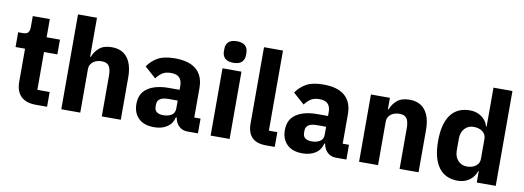

<svg xmlns="http://www.w3.org/2000/svg" viewBox="-60 -1106 4029 1475"><g transform="rotate(10 1955.0 -368.5)"><path d="M253 0Q176 0 136.5 -39Q97 -78 97 -153V-410H23V-525H60Q90 -525 101 -539.5Q112 -554 112 -581V-667H245V-525H349V-410H245V-115H341V0Z M452 -740H600V-436H606Q620 -477 655 -507Q690 -537 752 -537Q833 -537 874.5 -483Q916 -429 916 -329V0H768V-317Q768 -368 752 -392.5Q736 -417 695 -417Q677 -417 660 -412.5Q643 -408 629.5 -398Q616 -388 608 -373.5Q600 -359 600 -340V0H452Z M1436 0Q1396 0 1369.5 -25Q1343 -50 1336 -92H1330Q1318 -41 1277 -14.5Q1236 12 1176 12Q1097 12 1055 -30Q1013 -72 1013 -141Q1013 -224 1073.5 -264.5Q1134 -305 1238 -305H1321V-338Q1321 -376 1301 -398.5Q1281 -421 1234 -421Q1190 -421 1164 -402Q1138 -383 1121 -359L1033 -437Q1065 -484 1113.5 -510.5Q1162 -537 1245 -537Q1357 -537 1413 -488Q1469 -439 1469 -345V-115H1518V0ZM1231 -91Q1268 -91 1294.5 -107Q1321 -123 1321 -159V-221H1249Q1162 -221 1162 -162V-147Q1162 -118 1180 -104.5Q1198 -91 1231 -91Z M1691 -581Q1646 -581 1625.5 -601.5Q1605 -622 1605 -654V-676Q1605 -708 1625.5 -728.5Q1646 -749 1691 -749Q1736 -749 1756.5 -728.5Q1777 -708 1777 -676V-654Q1777 -622 1756.5 -601.5Q1736 -581 1691 -581ZM1617 -525H1765V0H1617Z M2050 0Q1974 0 1938.5 -37Q1903 -74 1903 -144V-740H2051V-115H2117V0Z M2594 0Q2554 0 2527.5 -25Q2501 -50 2494 -92H2488Q2476 -41 2435 -14.5Q2394 12 2334 12Q2255 12 2213 -30Q2171 -72 2171 -141Q2171 -224 2231.5 -264.5Q2292 -305 2396 -305H2479V-338Q2479 -376 2459 -398.5Q2439 -421 2392 -421Q2348 -421 2322 -402Q2296 -383 2279 -359L2191 -437Q2223 -484 2271.5 -510.5Q2320 -537 2403 -537Q2515 -537 2571 -488Q2627 -439 2627 -345V-115H2676V0ZM2389 -91Q2426 -91 2452.5 -107Q2479 -123 2479 -159V-221H2407Q2320 -221 2320 -162V-147Q2320 -118 2338 -104.5Q2356 -91 2389 -91Z M2775 0V-525H2923V-436H2929Q2943 -477 2978 -507Q3013 -537 3075 -537Q3156 -537 3197.5 -483Q3239 -429 3239 -329V0H3091V-317Q3091 -368 3075 -392.5Q3059 -417 3018 -417Q3000 -417 2983 -412.5Q2966 -408 2952.5 -398Q2939 -388 2931 -373.5Q2923 -359 2923 -340V0Z M3693 -88H3688Q3682 -67 3669 -48.5Q3656 -30 3637.5 -16.5Q3619 -3 3595.5 4.5Q3572 12 3547 12Q3447 12 3396 -58.5Q3345 -129 3345 -263Q3345 -397 3396 -467Q3447 -537 3547 -537Q3598 -537 3637.5 -509Q3677 -481 3688 -437H3693V-740H3841V0H3693ZM3596 -108Q3638 -108 3665.5 -128.5Q3693 -149 3693 -185V-340Q3693 -376 3665.5 -396.5Q3638 -417 3596 -417Q3554 -417 3526.5 -387.5Q3499 -358 3499 -308V-217Q3499 -167 3526.5 -137.5Q3554 -108 3596 -108Z"/></g></svg>

Font: IBM Plex Arabic
Style: Bold
Weight: 700
Designer: Mike Abbink, Paul van der Laan, Pieter van Rosmalen, Wael Morcos, Khajak Apelian
Foundry: Bold Monday
Version: Version 1.0